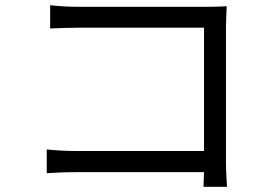

<svg xmlns="http://www.w3.org/2000/svg" viewBox="-20 -706 1040 735"><path d="M159 -134V-43C186 -45 231 -47 272 -47H761L759 9H849C848 -7 845 -52 845 -88V-604C845 -628 847 -659 848 -682C828 -681 798 -680 774 -680H281C249 -680 205 -682 172 -686V-597C195 -598 245 -600 282 -600H761V-128H270C228 -128 185 -131 159 -134Z"/></svg>

Font: Source Han Sans KR
Style: Regular
Weight: 400
Designer: Ryoko NISHIZUKA 西塚涼子 (kana, bopomofo & ideographs); Paul D. Hunt (Latin, Greek & Cyrillic); Sandoll Communications 산돌커뮤니
Foundry: Adobe
Version: Version 2.004;hotconv 1.0.118;makeotfexe 2.5.65603